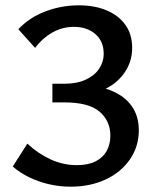

<svg xmlns="http://www.w3.org/2000/svg" viewBox="-20 -690 588 722"><path d="M245 12Q203 12 163 2.5Q123 -7 88.5 -24Q54 -41 28 -64L83 -150Q122 -113 169.5 -91Q217 -69 269 -69Q312 -69 340 -83.5Q368 -98 381.5 -123Q395 -148 395 -180Q395 -235 354.5 -270Q314 -305 221 -305H177V-375H221Q269 -375 302.5 -390.5Q336 -406 353 -432Q370 -458 370 -487Q370 -535 338.5 -562Q307 -589 258 -589Q214 -589 176.5 -567.5Q139 -546 112 -510L49 -580Q90 -624 150.5 -647Q211 -670 276 -670Q336 -670 381 -651Q426 -632 451.5 -596.5Q477 -561 477 -510Q477 -461 451 -421Q425 -381 381.5 -358.5Q338 -336 283 -336V-369Q350 -369 399 -349Q448 -329 475 -291.5Q502 -254 502 -200Q502 -139 468.5 -90.5Q435 -42 377 -15Q319 12 245 12Z"/></svg>

Font: Ysabeau SemiBold
Style: Regular
Weight: 600
Designer: Christian Thalmann (Catharsis Fonts)
Version: Version 2.000;gftools[0.9.27.dev2+g8671c4b]